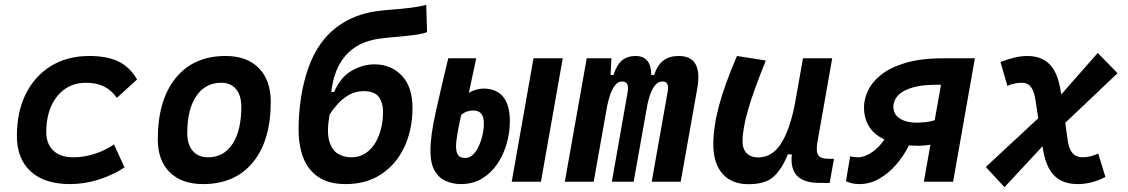

<svg xmlns="http://www.w3.org/2000/svg" viewBox="-20 -762 4728 805"><path d="M287.1 -102.5Q333.5 -102.5 378.4 -117.4Q423.3 -132.3 458 -156.7L502 -60.1Q455.1 -28.8 395.3 -9.5Q335.4 9.8 272.9 9.8Q167 9.8 108.9 -43.2Q50.8 -96.2 50.8 -191.9Q50.8 -293.5 88.4 -368.7Q126 -443.8 194.3 -485.6Q262.7 -527.3 354 -527.3Q429.7 -527.3 477.3 -503.9Q524.9 -480.5 554.7 -428.7L470.2 -352.1Q445.8 -385.3 414.8 -400.1Q383.8 -415 340.3 -415Q265.1 -415 219.7 -358.4Q174.3 -301.8 173.8 -208.5Q174.3 -158.2 203.9 -130.4Q233.4 -102.5 287.1 -102.5Z M831.1 9.8Q741.7 9.8 691.7 -39.8Q641.6 -89.4 641.6 -177.7Q641.6 -342.8 716.8 -435.1Q792 -527.3 925.8 -527.3Q1015.1 -527.3 1065.2 -476.6Q1115.2 -425.8 1115.2 -335Q1115.2 -172.4 1040.3 -81.3Q965.3 9.8 831.1 9.8ZM852.5 -102.5Q918 -102.5 954.8 -158.4Q991.7 -214.4 991.7 -314Q991.7 -361.8 969.7 -388.4Q947.8 -415 907.7 -415Q840.8 -415 803 -359.1Q765.1 -303.2 765.1 -203.6Q765.1 -156.2 788.1 -129.4Q811 -102.5 852.5 -102.5Z M1429.7 9.8Q1358.9 9.8 1315.2 -19.5Q1271.5 -48.8 1251.7 -100.6Q1231.9 -152.3 1231.9 -219.2Q1231.9 -284.2 1241.7 -349.9Q1251.5 -415.5 1272 -474.9Q1292.5 -534.2 1325.2 -579.6Q1366.2 -636.7 1426.3 -670.9Q1486.3 -705.1 1557.1 -714.8Q1584 -718.8 1622.6 -721.7Q1661.1 -724.6 1700.2 -729.2Q1739.3 -733.9 1767.1 -741.7L1770.5 -627.9Q1759.8 -622.1 1735.8 -618.2Q1711.9 -614.3 1682.4 -611.3Q1652.8 -608.4 1622.8 -605.7Q1592.8 -603 1569.3 -599.6Q1479.5 -586.9 1429.4 -529.5Q1379.4 -472.2 1369.1 -376L1380.9 -376.5Q1408.2 -439.5 1455.1 -465.8Q1502 -492.2 1549.3 -492.2Q1620.6 -492.2 1665.5 -444.1Q1710.4 -396 1709.5 -305.7Q1708.5 -215.3 1674.6 -144Q1640.6 -72.8 1578.4 -31.5Q1516.1 9.8 1429.7 9.8ZM1452.1 -102.5Q1493.7 -102.5 1523.2 -127.4Q1552.7 -152.3 1568.8 -194.3Q1585 -236.3 1585.9 -288.1Q1586.9 -328.6 1569.1 -354.2Q1551.3 -379.9 1504.9 -379.9Q1470.7 -379.9 1443.1 -364Q1415.5 -348.1 1395.3 -325.4Q1375 -302.7 1361.8 -281.7Q1349.1 -209.5 1360.4 -170.7Q1371.6 -131.8 1397 -117.2Q1422.4 -102.5 1452.1 -102.5Z M1912.1 9.8Q1879.4 9.8 1850.1 -2.7Q1820.8 -15.1 1802.7 -45.7Q1784.7 -76.2 1784.7 -130.4Q1784.7 -192.4 1807.1 -293.5Q1829.6 -394.5 1859.4 -517.6H1976.6Q1968.8 -481.4 1961.2 -445.3Q1953.6 -409.2 1945.8 -373Q1976.6 -390.6 2007.8 -390.6Q2061 -390.6 2089.4 -356.2Q2117.7 -321.8 2117.7 -253.4Q2117.7 -207.5 2104.7 -161.1Q2091.8 -114.7 2065.9 -75.9Q2040 -37.1 2001.7 -13.7Q1963.4 9.8 1912.1 9.8ZM2125.5 0 2216.8 -517.6H2339.4L2248 0ZM1914.1 -281.2Q1905.8 -246.1 1898.9 -208.3Q1892.1 -170.4 1892.1 -148.4Q1892.1 -122.6 1901.1 -111.1Q1910.2 -99.6 1930.2 -99.6Q1949.2 -99.6 1963.9 -114.3Q1978.5 -128.9 1988.5 -151.6Q1998.5 -174.3 2003.7 -198.7Q2008.8 -223.1 2008.8 -242.7Q2008.8 -272.9 1997.3 -285.9Q1985.8 -298.8 1964.4 -298.8Q1951.7 -298.8 1939.5 -294.9Q1927.2 -291 1914.1 -281.2Z M2543.5 -517.6 2540 -447.3H2552.2Q2565.9 -490.7 2588.4 -509Q2610.8 -527.3 2644.5 -527.3Q2710 -527.3 2710.9 -447.3H2722.2Q2737.3 -491.2 2762.7 -509.3Q2788.1 -527.3 2825.7 -527.3Q2927.7 -527.3 2903.3 -390.6L2834 0H2712.4L2779.3 -377.4Q2787.1 -420.4 2757.8 -420.4Q2714.8 -420.4 2694.3 -323.2L2636.7 0H2545.4L2611.8 -377.4Q2619.1 -420.4 2587.9 -420.4Q2547.4 -420.4 2525.9 -319.3L2469.2 0H2348.1L2439.9 -517.6Z M3118.7 10.3Q3047.9 10.3 3009.3 -33.4Q2970.7 -77.1 2970.7 -156.7Q2970.7 -229.5 2994.1 -317.4Q3017.6 -405.3 3069.8 -527.3L3190.9 -508.3Q3140.1 -383.3 3116.7 -302.7Q3093.3 -222.2 3093.3 -168.9Q3093.3 -137.2 3110.6 -119.6Q3127.9 -102.1 3159.2 -102.1Q3217.3 -102.1 3254.4 -159.7Q3291.5 -217.3 3312.5 -325.7V-325.2L3346.7 -517.6H3469.2L3407.2 -166Q3400.4 -127 3410.6 -111.6Q3420.9 -96.2 3454.1 -96.2H3476.6L3458.5 4.9H3417.5Q3351.6 4.9 3322.5 -24.2Q3293.5 -53.2 3299.8 -114.7H3282.7Q3260.3 -56.2 3225.3 -22.9Q3190.4 10.3 3118.7 10.3Z M3834 -150.9Q3811.5 -150.9 3791 -152.3Q3769 -108.4 3737.1 -71.5Q3705.1 -34.7 3666 -12.5Q3627 9.8 3583.5 9.8Q3564.9 9.8 3552.2 6.6Q3539.6 3.4 3526.9 -2L3544.4 -106.9Q3552.7 -104 3562.3 -103.3Q3571.8 -102.5 3577.1 -102.5Q3605 -102.5 3635.5 -123.3Q3666 -144 3688 -177.2Q3602.5 -217.8 3602.5 -313Q3602.5 -345.7 3618.9 -381.3Q3635.3 -417 3673.6 -448Q3711.9 -479 3776.4 -498.3Q3840.8 -517.6 3936.5 -517.6H4067.4L3976.1 0H3853.5L3880.9 -155.3Q3859.9 -151.4 3834 -150.9ZM3898.9 -257.8 3925.3 -406.7H3910.2Q3848.6 -406.7 3812 -396.7Q3775.4 -386.7 3756.6 -371.8Q3737.8 -356.9 3731.7 -341.8Q3725.6 -326.7 3725.6 -315.9Q3725.6 -281.2 3754.2 -264.2Q3782.7 -247.1 3826.2 -247.6Q3840.8 -248 3859.9 -249.8Q3878.9 -251.5 3898.9 -257.8Z M4191.4 22.9 4113.3 -62 4333 -266.1 4321.3 -343.8Q4315.4 -381.3 4301.8 -398.2Q4288.1 -415 4266.6 -415Q4250 -415 4235.1 -412.1Q4220.2 -409.2 4203.6 -401.9L4174.8 -502Q4240.2 -527.3 4286.6 -527.3Q4346.7 -527.3 4381.3 -491.9Q4416 -456.5 4427.7 -376.5L4429.2 -365.7L4582.5 -540L4665.5 -455.1L4446.3 -247.1L4456.5 -173.8Q4461.9 -136.2 4477.3 -119.4Q4492.7 -102.5 4519 -102.5Q4549.8 -102.5 4584.5 -118.2L4614.7 -20Q4557.1 9.8 4499 9.8Q4435.5 9.8 4399.9 -25.9Q4364.3 -61.5 4352.1 -141.1L4351.1 -148.9Z"/></svg>

Font: Cascadia Code PL SemiBold
Style: Italic
Weight: 600
Italic angle: -10°
Monospace: yes
Designer: Aaron Bell
Foundry: Saja Typeworks
Version: Version 2404.023; ttfautohint (v1.8.4)